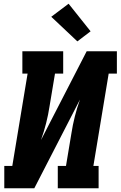

<svg xmlns="http://www.w3.org/2000/svg" viewBox="-20 -1010 647 1030"><path d="M3 0V-120H46L128 -615H100V-735H319V-615H275L246 -441Q239 -395 227.5 -349.5Q216 -304 200 -259L445 -735H607V-615H563L481 -120H509V0H290V-120H334L363 -294Q370 -340 381.5 -385.5Q393 -431 409 -476L164 0ZM395 -788 255 -920 348 -990 466 -842Z"/></svg>

Font: Iosevka Curly Slab HvEx
Style: Italic
Weight: 900
Width: 7
Italic angle: -9°
Monospace: yes
Designer: Belleve Invis
Foundry: Belleve Invis
Version: Version 11.1.0; ttfautohint (v1.8.3)